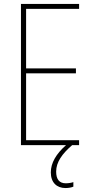

<svg xmlns="http://www.w3.org/2000/svg" viewBox="-20 -734 472 971"><path d="M264 134C264 86 294 44 345 0H380V-25H112V-363H364V-388H112V-689H380V-714H86V0H314C264 44 237 90 237 138C237 189 267 217 311 217C327 217 342 214 351 210V187C343 190 327 193 313 193C280 193 264 173 264 134Z"/></svg>

Font: Noto Sans Sinhala Condensed Thin
Style: Regular
Weight: 100
Width: 3
Designer: Jelle Bosma - Monotype Design Team
Foundry: Monotype Imaging Inc.
Version: Version 2.006